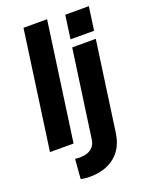

<svg xmlns="http://www.w3.org/2000/svg" viewBox="-177 -845 891 1155"><g transform="rotate(-20 268.5 -267.5)"><path d="M17 0 123 -757H274L168 0ZM365 -595 386 -745H537L516 -595ZM192 222Q174 222 159.5 220Q145 218 135 216L145 90Q153 91 161 91.5Q169 92 175 92Q221 92 247.5 72Q274 52 279 16L358 -546H509L429 24Q416 121 353.5 171.5Q291 222 192 222Z"/></g></svg>

Font: Plus Jakarta Sans ExtraBold
Style: Italic
Weight: 800
Italic angle: -8°
Designer: Gumpita Rahayu
Foundry: Tokotype
Version: Version 2.071; ttfautohint (v1.8.4.7-5d5b);gftools[0.9.29]